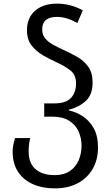

<svg xmlns="http://www.w3.org/2000/svg" viewBox="-20 -790 611 1060"><path d="M282.2 250Q214.8 250 162.4 227.1Q109.9 204.1 79.8 158.9Q49.8 113.8 49.8 46.9Q49.8 24.9 54.4 4.4Q59.1 -16.1 63 -27.8H147Q143.1 -15.1 140.6 4.4Q138.2 23.9 138.2 46.9Q138.2 110.8 176 143.8Q213.9 176.8 282.2 176.8Q332 176.8 365 154.8Q397.9 132.8 414.1 95.5Q430.2 58.1 430.2 14.2Q430.2 -27.8 413.6 -64.5Q397 -101.1 361.6 -123.5Q326.2 -146 269 -146H224.1V-219.2H279.8Q344.2 -219.2 372.1 -249.5Q399.9 -279.8 399.9 -330.1Q399.9 -377 368.4 -401.4Q336.9 -425.8 294.9 -444.8Q256.8 -461.9 218.5 -483.9Q180.2 -505.9 154.5 -538.8Q128.9 -571.8 128.9 -623Q128.9 -691.9 174.1 -731Q219.2 -770 294.9 -770Q369.1 -770 437 -732.9L407.2 -663.1Q346.2 -696.8 295.9 -696.8Q212.9 -696.8 212.9 -627.9Q212.9 -598.1 229.5 -578.1Q246.1 -558.1 272.5 -543.5Q298.8 -528.8 329.1 -515.1Q367.2 -498 404.5 -477.1Q441.9 -456.1 466.6 -422.6Q491.2 -389.2 491.2 -334Q491.2 -267.1 453.6 -232.7Q416 -198.2 359.9 -184.1V-180.2Q397.9 -172.9 435.1 -149.4Q472.2 -126 496.6 -83.5Q521 -41 521 23.9Q521 91.8 491.5 142.8Q461.9 193.8 408.4 221.9Q355 250 282.2 250Z"/></svg>

Font: Kurinto Seri
Style: Regular
Weight: 400
Designer: Kurinto was developed by Clint Goss from a range of fonts that are compatible with the SIL Open Font License Version 1.1
Foundry: Clinton F. Goss
Version: Version 2.196; July 25, 2020